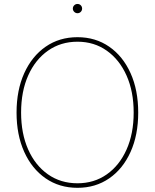

<svg xmlns="http://www.w3.org/2000/svg" viewBox="-20 -921 766 951"><path d="M363.8 9.3Q273.9 9.3 205.8 -37.8Q137.7 -85 99.9 -168.9Q62 -252.9 62 -363.3Q62 -474.6 100.1 -558.6Q138.2 -642.6 206.1 -689.7Q273.9 -736.8 363.8 -736.8Q453.1 -736.8 521 -689.7Q588.9 -642.6 626.7 -558.6Q664.6 -474.6 664.6 -363.3Q664.6 -252.4 626.7 -168.5Q588.9 -84.5 521 -37.6Q453.1 9.3 363.8 9.3ZM363.8 -13.2Q446.3 -13.2 509 -57.4Q571.8 -101.6 606.9 -180.4Q642.1 -259.3 642.1 -363.3Q642.1 -467.8 606.9 -546.6Q571.8 -625.5 509 -669.9Q446.3 -714.4 363.8 -714.4Q281.2 -714.4 218.3 -670.4Q155.3 -626.5 119.9 -547.6Q84.5 -468.8 84.5 -363.3Q84.5 -259.8 119.4 -180.9Q154.3 -102.1 217.3 -57.6Q280.3 -13.2 363.8 -13.2ZM363.8 -855.5Q354.5 -855.5 347.7 -862.3Q340.8 -869.1 340.8 -878.4Q340.8 -888.2 347.7 -894.8Q354.5 -901.4 363.8 -901.4Q373.5 -901.4 380.1 -894.8Q386.7 -888.2 386.7 -878.4Q386.7 -869.1 380.1 -862.3Q373.5 -855.5 363.8 -855.5Z"/></svg>

Font: Inter 20pt Thin
Style: Regular
Weight: 250
Version: Version 4.001;git-66647c0bb